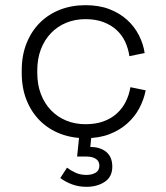

<svg xmlns="http://www.w3.org/2000/svg" viewBox="-20 -520 643 742"><path d="M310 14Q257 14 212 -3.5Q167 -21 134 -54Q101 -87 82.5 -133.5Q64 -180 64 -238V-248Q64 -306 82.5 -352.5Q101 -399 134 -432Q167 -465 212 -482.5Q257 -500 310 -500Q363 -500 403 -484.5Q443 -469 471.5 -443Q500 -417 517 -383.5Q534 -350 539 -315L480 -303Q476 -332 464 -358Q452 -384 431 -403.5Q410 -423 380 -434.5Q350 -446 310 -446Q270 -446 236 -432Q202 -418 177 -392Q152 -366 138 -329.5Q124 -293 124 -247V-239Q124 -193 138 -156.5Q152 -120 177 -94Q202 -68 236 -54Q270 -40 310 -40Q350 -40 380 -51Q410 -62 431.5 -81.5Q453 -101 466 -127Q479 -153 484 -183L543 -171Q536 -135 518.5 -102Q501 -69 472 -43Q443 -17 403 -1.5Q363 14 310 14ZM314 202Q284 202 258.5 192.5Q233 183 213 168L239 128Q255 140 273 148Q291 156 314 156Q335 156 349.5 147.5Q364 139 364 120Q364 103 350.5 94Q337 85 314 85H278L289 -22H336L329 48Q368 48 391 67.5Q414 87 414 124Q414 163 385 182.5Q356 202 314 202Z"/></svg>

Font: Space Grotesk Light
Style: Regular
Weight: 300
Designer: Florian Karsten
Foundry: Florian Karsten
Version: Version 2.000